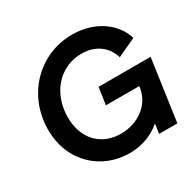

<svg xmlns="http://www.w3.org/2000/svg" viewBox="-166 -934 1135 1122"><g transform="rotate(-30 401.5 -372.5)"><path d="M401 12C480 12 555 -13 614 -65L605 0H728L787 -415H436L419 -300H644L643 -293C628 -180 526 -112 413 -112C282 -112 191 -203 191 -351C191 -510 297 -633 445 -633C542 -633 607 -580 630 -503L755 -561C724 -667 613 -757 454 -757C227 -757 55 -574 55 -345C55 -124 215 12 401 12Z"/></g></svg>

Font: Mluvka Bold
Style: Italic
Weight: 700
Italic angle: -8°
Designer: Modified by Jiří Krblich, Original typeface by Gumpita Rahayu
Foundry: Gumpita Rahayu & Jiří Krblich
Version: Version 2.000;Glyphs 3.1.1 (3134)